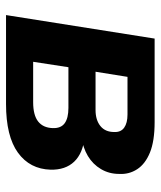

<svg xmlns="http://www.w3.org/2000/svg" viewBox="32 -565 533 637"><g transform="rotate(90 298.5 -246.5)"><path d="M30 0 108 -493H385Q448 -493 486 -477.5Q524 -462 541.5 -435Q559 -408 557 -375Q557 -342 541 -315Q525 -288 497.5 -271.5Q470 -255 432 -250L434 -261Q489 -255 516.5 -226Q544 -197 543 -148Q541 -79 486.5 -39.5Q432 0 325 0ZM185 -90H319Q362 -90 383 -106.5Q404 -123 405 -155Q406 -182 389 -194.5Q372 -207 338 -207H203ZM218 -297H345Q378 -297 398 -313Q418 -329 418 -359Q419 -381 403.5 -392Q388 -403 360 -403H235Z"/></g></svg>

Font: Nunito Sans 11pt ExtraBold
Style: Italic
Weight: 800
Italic angle: -9°
Version: Version 3.101;gftools[0.9.27]